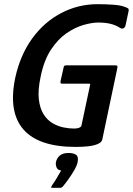

<svg xmlns="http://www.w3.org/2000/svg" viewBox="-20 -698 637 920"><path d="M470 -29Q467 -16 448.5 -8Q430 0 402.5 3Q375 6 343 6Q165 6 92 -78Q19 -162 53 -325Q77 -435 134.5 -514Q192 -593 273.5 -635.5Q355 -678 447 -678Q484 -678 521 -675.5Q558 -673 578 -665Q589 -661 593.5 -658Q598 -655 596 -644L583 -583Q580 -566 572 -562.5Q564 -559 556 -564Q534 -578 509 -584Q484 -590 451 -590Q421 -590 380.5 -578.5Q340 -567 299 -539Q258 -511 224.5 -460.5Q191 -410 175 -332Q161 -267 166 -223Q171 -179 188.5 -151Q206 -123 231.5 -108Q257 -93 284 -87.5Q311 -82 334 -82Q364 -82 370 -95L411 -288Q413 -294 411.5 -295.5Q410 -297 405 -297H281Q273 -297 271 -299Q269 -301 270 -309L284 -371Q285 -380 288 -382.5Q291 -385 300 -385H527Q541 -385 542.5 -382Q544 -379 541 -366ZM352 79Q348 97 335 119Q322 141 307 162Q292 183 280 197Q275 202 269 202Q260 202 249.5 202Q239 202 230 202Q225 202 225 200Q225 198 230 189Q239 177 252 155Q265 133 273 119Q256 117 251 104Q246 91 248 79Q252 60 266.5 47.5Q281 35 309 35Q331 35 344 43.5Q357 52 352 79Z"/></svg>

Font: Glory Thin SemiBold
Style: Italic
Weight: 600
Italic angle: -12°
Version: Version 1.011